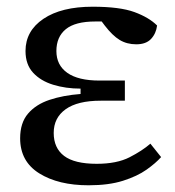

<svg xmlns="http://www.w3.org/2000/svg" viewBox="-20 -540 520 572"><path d="M244 12Q154 12 97 -23.5Q40 -59 40 -128Q40 -174 63.5 -201.5Q87 -229 127.5 -242.5Q168 -256 220 -260V-276Q176 -276 138.5 -287.5Q101 -299 78.5 -323.5Q56 -348 56 -388Q56 -448 109.5 -484Q163 -520 256 -520Q337 -520 380.5 -504Q424 -488 448 -464Q445 -440 430 -424Q415 -408 386 -408Q358 -408 336.5 -421Q315 -434 292 -464L283 -476Q279 -476 274 -476Q269 -476 264 -476Q204 -476 176 -453Q148 -430 148 -388Q148 -346 180.5 -323Q213 -300 276 -300H352V-240H280Q211 -240 175.5 -214.5Q140 -189 140 -144Q140 -99 171 -75.5Q202 -52 268 -52Q328 -52 366 -71.5Q404 -91 428 -112L460 -72Q444 -54 416.5 -34.5Q389 -15 346.5 -1.5Q304 12 244 12Z"/></svg>

Font: Source Serif 4 Caption
Style: Regular
Weight: 400
Designer: Frank Grießhammer
Foundry: Adobe Systems Incorporated
Version: Version 4.004;hotconv 1.0.117;makeotfexe 2.5.65602